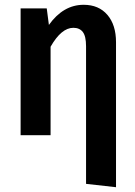

<svg xmlns="http://www.w3.org/2000/svg" viewBox="-20 -564 565 801"><path d="M329 -544Q392 -544 428 -502Q464 -460 464 -388V217L339 203V-371Q339 -413 325.5 -430.5Q312 -448 286 -448Q236 -448 191 -369V0H66V-529H175L184 -460Q244 -544 329 -544Z"/></svg>

Font: Fira Sans Condensed Medium
Style: Regular
Weight: 500
Width: 3
Designer: Carrois Corporate & Edenspiekermann AG
Foundry: Carrois Corporate GbR & Edenspiekermann AG
Version: Version 4.203;PS 004.203;hotconv 1.0.88;makeotf.lib2.5.64775